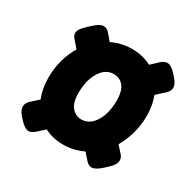

<svg xmlns="http://www.w3.org/2000/svg" viewBox="-111 -667 693 690"><g transform="rotate(30 235.0 -322.0)"><path d="M87 -91Q72 -91 52 -112L41 -124Q32 -134 28.5 -142.5Q25 -151 25 -158Q25 -172 38 -184L68 -211Q53 -248 53 -294Q53 -332 62.5 -367Q72 -402 90 -431L65 -460Q56 -470 56 -480Q56 -490 63 -499.5Q70 -509 82 -520L95 -532Q117 -553 133 -553Q146 -553 156 -542L180 -514Q219 -533 263 -533Q307 -533 343 -514L373 -542Q386 -553 398 -553Q413 -553 432 -532L443 -520Q460 -501 460 -486Q460 -472 447 -460L414 -430Q428 -394 428 -350Q428 -312 418 -276.5Q408 -241 391 -212L416 -184Q424 -175 424 -163Q424 -153 417.5 -143.5Q411 -134 400 -124L387 -112Q364 -91 348 -91Q336 -91 326 -102L301 -130Q262 -111 218 -111Q176 -111 141 -129L111 -102Q98 -91 87 -91ZM230 -222Q264 -222 285.5 -256.5Q307 -291 307 -345Q307 -384 291.5 -403Q276 -422 251 -422Q217 -422 195.5 -387.5Q174 -353 174 -299Q174 -260 190 -241Q206 -222 230 -222Z"/></g></svg>

Font: Asap Condensed Condensed ExtraBold
Style: Italic
Weight: 800
Width: 3
Italic angle: -6°
Designer: Pablo Cosgaya
Foundry: Omnibus-Type
Version: Version 3.001; ttfautohint (v1.8.4.7-5d5b)